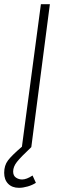

<svg xmlns="http://www.w3.org/2000/svg" viewBox="-56 -705 323 920"><path d="M116 171Q99 182 76.5 188.5Q54 195 35 195Q2 195 -17 175.5Q-36 156 -36 123Q-36 88 -18 64Q0 40 49 -2L140 -685H183L94 0Q43 48 25 71Q7 94 7 117Q7 137 20.5 146Q34 155 50 155Q71 155 100 136Z"/></svg>

Font: Bellota Light
Style: Italic
Weight: 300
Italic angle: -7.5°
Designer: Kemie Guaida
Foundry: Kemie Guaida
Version: Version 4.001